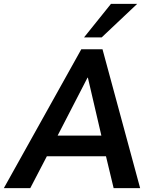

<svg xmlns="http://www.w3.org/2000/svg" viewBox="-59 -974 781 994"><path d="M97.7 0 183.6 -165H489.7L529.3 0H666.5L471.7 -718.8H361.8L-39.1 0ZM396 -571.8 465.8 -272H239.3L394 -571.8ZM467.3 -780.3 651.4 -954.1H515.6L376 -780.3Z"/></svg>

Font: Winston SemiBold
Style: Italic
Weight: 600
Italic angle: -8.13011°
Designer: Vernon Adams, Kim Jin-seong, David Berlow, Cristiano Sobral
Foundry: The Winston Project Authors
Version: Version 3.004